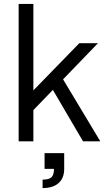

<svg xmlns="http://www.w3.org/2000/svg" viewBox="-20 -720 556 978"><path d="M93 -201 384 -500H479L145 -154ZM75 -700H150V0H75ZM233 -290 273 -363 491 0H403ZM255 140H307Q307 187 278.5 212.5Q250 238 197 238V195Q229 195 242 183Q255 171 255 140ZM207 60H307V140H207Z"/></svg>

Font: Uncut Sans Variable
Style: Regular
Weight: 400
Designer: Kasper Nordkvist
Foundry: UNCUT.wtf
Version: Version 1.303;Glyphs 3.1.2 (3151)